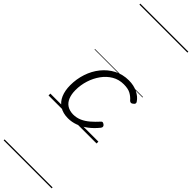

<svg xmlns="http://www.w3.org/2000/svg" viewBox="-477 -993 1476 1476"><g transform="rotate(45 261.0 -255.0)"><path d="M230 19Q175 19 137 -5Q99 -29 80.5 -72.5Q62 -116 62 -174Q62 -241 82.5 -303Q103 -365 142 -413.5Q181 -462 235 -490.5Q289 -519 355 -519Q409 -519 450.5 -498.5Q492 -478 513 -446Q519 -438 517.5 -430.5Q516 -423 505 -415Q496 -407 487.5 -407.5Q479 -408 472 -415Q452 -439 424 -454.5Q396 -470 349 -470Q296 -470 253.5 -445Q211 -420 180.5 -377.5Q150 -335 133.5 -283Q117 -231 117 -176Q117 -131 130.5 -98Q144 -65 170.5 -48Q197 -31 236 -30Q274 -30 306.5 -44.5Q339 -59 368.5 -84.5Q398 -110 426 -141Q434 -151 442.5 -148.5Q451 -146 458 -140Q465 -134 466 -126Q467 -118 460 -109Q427 -68 389.5 -39.5Q352 -11 311.5 4Q271 19 230 19ZM0 478H522V488H0ZM0 -20H522V0H0ZM0 -505H522V-500H0ZM0 -998H522V-988H0Z"/></g></svg>

Font: Playwrite AU SA Guides
Style: Regular
Weight: 400
Designer: Veronika Burian, José Scaglione
Foundry: TypeTogether
Version: Version 1.003